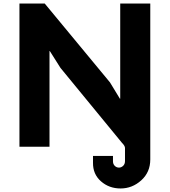

<svg xmlns="http://www.w3.org/2000/svg" viewBox="-20 -830 960 1086"><path d="M830 -810V72Q830 144 779 190Q728 236 662 236Q597 236 551 195.5Q505 155 506 90V52H619V82Q619 98 629 108Q639 118 653 118Q666 118 676.5 108Q687 98 687 81V7Q687 -5 670 -22L322 -446L262 -541H260V0H90V-810H233L602 -364L658 -272H660V-810Z"/></svg>

Font: Sinkin Sans 700 Bold
Style: Bold
Weight: 700
Designer: Keith Bates
Foundry: K-Type
Version: Sinkin Sans (version 1.0)  by Keith Bates   •   © 2014   www